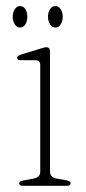

<svg xmlns="http://www.w3.org/2000/svg" viewBox="-20 -600 277 620"><path d="M141.5 -433V-46Q141.5 -27 164.5 -23L193.5 -18Q208 -15.5 208 -8Q208 0 195.5 0H54Q42 0 42 -8Q42 -15 56 -17.5L87 -23Q110 -27 110 -45.5V-389Q110 -406 95 -405.5H47Q35.5 -405.5 35.5 -413.5Q35.5 -420 47 -423.5L109 -442.5Q115 -444 120.2 -445.8Q125.5 -447.5 129.5 -447.5Q141.5 -447.5 141.5 -433ZM45 -511Q34.4 -511 27.7 -521.5Q21 -532 21 -546Q21 -560 27.7 -570.2Q34.4 -580.5 45 -580.5Q55.7 -580.5 62 -570.2Q68.3 -560 68.3 -546Q68.3 -532 62 -521.5Q55.7 -511 45 -511ZM159 -511Q148.3 -511 141.6 -521.5Q134.9 -532 134.9 -546Q134.9 -560 141.6 -570.2Q148.3 -580.5 159 -580.5Q169.2 -580.5 175.9 -570.2Q182.6 -560 182.6 -546Q182.6 -532 175.9 -521.5Q169.2 -511 159 -511Z"/></svg>

Font: Fraunces 72pt Soft Thin
Style: Regular
Weight: 100
Version: Version 1.000;[b76b70a41]